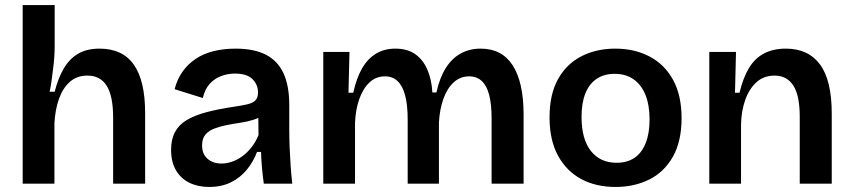

<svg xmlns="http://www.w3.org/2000/svg" viewBox="-20 -729 3383 762"><path d="M70 0V-323V-709H197V-547Q197 -526 195.5 -503.5Q194 -481 191 -458Q188 -435 185 -411.5Q182 -388 177 -365H197Q211 -420 233.5 -458Q256 -496 290.5 -516Q325 -536 375 -536Q466 -536 511 -472.5Q556 -409 556 -280V0H429V-262Q429 -348 403.5 -388.5Q378 -429 327 -429Q285 -429 257 -404Q229 -379 214 -336.5Q199 -294 196 -240V0Z M810 13Q766 13 732 -3.5Q698 -20 678.5 -53Q659 -86 659 -135Q659 -176 674.5 -205Q690 -234 721 -252.5Q752 -271 798.5 -283.5Q845 -296 906 -305Q940 -310 961.5 -315Q983 -320 993.5 -330.5Q1004 -341 1004 -362Q1004 -393 982 -415Q960 -437 912 -437Q884 -437 857.5 -427Q831 -417 812 -396Q793 -375 785 -340L673 -375Q683 -414 704 -444Q725 -474 756 -495Q787 -516 827.5 -526Q868 -536 915 -536Q988 -536 1035 -512Q1082 -488 1105 -438.5Q1128 -389 1128 -312V-214Q1128 -180 1129.5 -143.5Q1131 -107 1133.5 -70.5Q1136 -34 1140 0H1027Q1023 -28 1020 -60Q1017 -92 1016 -126H1000Q986 -88 960 -56Q934 -24 896.5 -5.5Q859 13 810 13ZM859 -80Q879 -80 900 -87Q921 -94 940.5 -108Q960 -122 977 -143Q994 -164 1006 -193L1005 -280L1029 -276Q1012 -262 987 -254Q962 -246 934.5 -242Q907 -238 879.5 -232.5Q852 -227 830 -218.5Q808 -210 795 -194.5Q782 -179 782 -152Q782 -118 803.5 -99Q825 -80 859 -80Z M1263 0V-329V-523H1367L1363 -361H1382Q1395 -420 1417.5 -458.5Q1440 -497 1473 -516.5Q1506 -536 1549 -536Q1597 -536 1628 -514Q1659 -492 1676 -453Q1693 -414 1696 -362H1712Q1725 -421 1749.5 -459.5Q1774 -498 1809 -517Q1844 -536 1887 -536Q1930 -536 1961.5 -519.5Q1993 -503 2014.5 -470Q2036 -437 2047 -388Q2058 -339 2058 -275V0H1931V-260Q1931 -315 1921.5 -352Q1912 -389 1892 -407.5Q1872 -426 1842 -426Q1807 -426 1781 -402.5Q1755 -379 1740 -337.5Q1725 -296 1722 -243V0H1598V-254Q1598 -312 1588 -350Q1578 -388 1558 -407Q1538 -426 1508 -426Q1472 -426 1446.5 -402Q1421 -378 1406 -336Q1391 -294 1389 -241V0Z M2423 13Q2345 13 2286.5 -18.5Q2228 -50 2194.5 -111.5Q2161 -173 2161 -263Q2161 -355 2195 -415.5Q2229 -476 2288 -506Q2347 -536 2422 -536Q2498 -536 2557.5 -505Q2617 -474 2651 -412.5Q2685 -351 2685 -260Q2685 -168 2650.5 -107Q2616 -46 2556.5 -16.5Q2497 13 2423 13ZM2427 -83Q2469 -83 2498 -102.5Q2527 -122 2542.5 -161Q2558 -200 2558 -254Q2558 -311 2542 -351.5Q2526 -392 2495 -414Q2464 -436 2419 -436Q2378 -436 2348.5 -416.5Q2319 -397 2303.5 -359Q2288 -321 2288 -265Q2288 -177 2325 -130Q2362 -83 2427 -83Z M2795 0V-318V-523H2901L2897 -361H2915Q2929 -420 2952.5 -459Q2976 -498 3012.5 -517Q3049 -536 3099 -536Q3188 -536 3234.5 -473Q3281 -410 3281 -278V0H3154V-265Q3154 -350 3128.5 -389.5Q3103 -429 3054 -429Q3011 -429 2982 -402.5Q2953 -376 2937.5 -332Q2922 -288 2921 -235V0Z"/></svg>

Font: Bricolage Grotesque 16pt SemiBold
Style: Regular
Weight: 600
Version: Version 1.001;gftools[0.9.33.dev8+g029e19f]